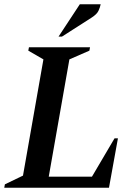

<svg xmlns="http://www.w3.org/2000/svg" viewBox="-27 -882 633 902"><path d="M-7 0 -4 -16 81 -57 177 -603 106 -644 109 -660H396L393 -644L299 -603L202 -52H405L511 -232H527L485 0ZM248 -710 348 -862H446Q443 -847 435.5 -831Q428 -815 403 -799L264 -710Z"/></svg>

Font: Spectral SC SemiBold
Style: Italic
Weight: 600
Italic angle: -10°
Designer: Jean-Baptiste Levee
Foundry: Production Type
Version: Version 2.001